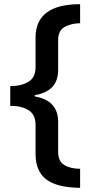

<svg xmlns="http://www.w3.org/2000/svg" viewBox="-20 -737 435 918"><path d="M363 161Q253 160 201.5 121Q150 82 150 -1V-140Q150 -189 117 -210Q84 -231 29 -231V-325Q84 -326 117 -346.5Q150 -367 150 -416V-557Q150 -717 363 -717V-626Q318 -625 288 -607.5Q258 -590 258 -545V-404Q258 -350 229.5 -320.5Q201 -291 146 -282V-276Q258 -257 258 -154V-11Q258 34 287.5 52Q317 70 363 70Z"/></svg>

Font: Noto Sans Thai Looped UI Medium
Style: Regular
Weight: 500
Designer: Cadson Demak Team
Foundry: Cadson Demak Co., Ltd.
Version: Version 1.000; ttfautohint (v1.8.4.7-5d5b)